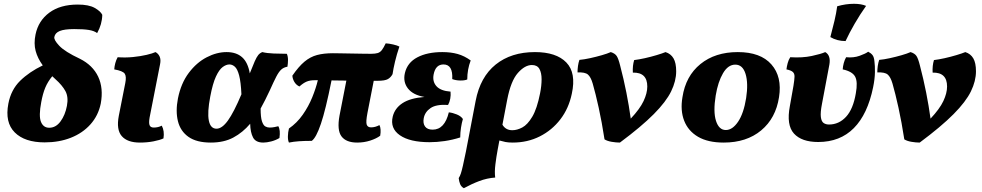

<svg xmlns="http://www.w3.org/2000/svg" viewBox="-20 -741 5166 1010"><path d="M215 8Q110 8 57.5 -44.5Q5 -97 24 -196Q38 -269 86 -316Q134 -363 205 -397Q178 -434 167.5 -473Q157 -512 167 -560Q182 -632 239.5 -674.5Q297 -717 389 -717Q447 -717 478 -699.5Q509 -682 518 -663Q517 -613 491 -567Q475 -579 447 -583.5Q419 -588 370 -588Q319 -588 294.5 -578Q270 -568 266 -547Q262 -532 291.5 -500.5Q321 -469 400 -432Q468 -398 496.5 -337.5Q525 -277 510 -196Q497 -133 456 -87Q415 -41 353 -16.5Q291 8 215 8ZM197 -204Q183 -131 195.5 -100Q208 -69 239 -69Q274 -69 298.5 -102.5Q323 -136 332 -184Q341 -231 324 -262Q307 -293 272 -324Q263 -332 255 -340Q231 -311 218 -279.5Q205 -248 197 -204Z M716 9Q650 9 620.5 -25Q591 -59 605 -132L639 -304Q646 -339 636 -353.5Q626 -368 581 -376Q582 -392 586.5 -409Q591 -426 599 -440Q640 -437 680 -441Q720 -445 751.5 -452.5Q783 -460 798 -467Q813 -459 820 -443Q827 -427 822 -403L767 -123Q762 -94 767 -82Q772 -70 789 -70Q812 -70 831 -80Q846 -52 840 -13Q821 -4 787.5 2.5Q754 9 716 9Z M1089 9Q1014 9 971.5 -21Q929 -51 916 -103.5Q903 -156 916 -223Q932 -303 973 -357.5Q1014 -412 1067 -439.5Q1120 -467 1172 -467Q1223 -467 1253.5 -440Q1284 -413 1294 -355Q1310 -396 1320 -418.5Q1330 -441 1338.5 -451.5Q1347 -462 1360 -467Q1383 -461 1420 -459.5Q1457 -458 1489 -458Q1495 -444 1495 -426Q1495 -408 1492 -390Q1473 -387 1460 -375.5Q1447 -364 1433.5 -338Q1420 -312 1399 -265Q1387 -239 1375 -215.5Q1363 -192 1351 -170Q1351 -124 1358 -103Q1365 -82 1375.5 -76Q1386 -70 1398 -70Q1412 -70 1424 -72.5Q1436 -75 1444 -77Q1456 -57 1450 -15Q1430 -3 1406.5 3Q1383 9 1365 9Q1325 9 1311 -18Q1297 -45 1296 -90Q1257 -44 1207.5 -17.5Q1158 9 1089 9ZM1086 -233Q1070 -150 1078.5 -107Q1087 -64 1119 -64Q1148 -64 1179 -107Q1210 -150 1250 -245Q1247 -310 1238 -344Q1229 -378 1215.5 -390Q1202 -402 1187 -402Q1170 -402 1151.5 -388.5Q1133 -375 1116 -338.5Q1099 -302 1086 -233Z M1500 9Q1494 -3 1494.5 -24.5Q1495 -46 1500 -65Q1542 -94 1572.5 -137.5Q1603 -181 1622.5 -229Q1642 -277 1652 -319Q1643 -319 1635 -319Q1610 -319 1592.5 -311.5Q1575 -304 1555 -286Q1538 -294 1528.5 -310Q1519 -326 1518 -343Q1551 -391 1581.5 -416.5Q1612 -442 1647.5 -451.5Q1683 -461 1731 -461Q1744 -461 1769.5 -460.5Q1795 -460 1826 -459.5Q1857 -459 1885.5 -458.5Q1914 -458 1932 -458Q1954 -458 1967 -462Q1980 -466 1989 -478Q1998 -490 2009 -513Q2027 -512 2048.5 -507Q2070 -502 2081 -496Q2067 -455 2058 -417Q2049 -379 2045 -351Q2036 -334 2020.5 -325Q2005 -316 1966 -316Q1956 -316 1946 -316L1913 -147Q1904 -100 1909 -85.5Q1914 -71 1932 -71Q1954 -71 1976 -83Q1981 -74 1982 -59Q1983 -44 1980 -27Q1960 -12 1927.5 -1.5Q1895 9 1859 9Q1801 9 1776.5 -23.5Q1752 -56 1766 -133L1802 -317Q1782 -317 1762.5 -317.5Q1743 -318 1724 -318Q1693 -163 1668 -89.5Q1643 -16 1620 0Q1582 0 1553 2Q1524 4 1500 9Z M2240 7Q2136 7 2083.5 -29.5Q2031 -66 2046 -128Q2057 -172 2097.5 -198.5Q2138 -225 2213 -231Q2153 -241 2126 -275.5Q2099 -310 2110 -357Q2123 -412 2175.5 -439.5Q2228 -467 2307 -467Q2352 -467 2387.5 -457Q2423 -447 2456 -423Q2438 -376 2438 -323Q2424 -317 2400.5 -317.5Q2377 -318 2359 -325Q2363 -402 2313 -402Q2271 -402 2261 -349Q2254 -312 2276 -287.5Q2298 -263 2350 -259Q2352 -241 2348.5 -222Q2345 -203 2337 -189Q2275 -193 2245 -172.5Q2215 -152 2209 -119Q2204 -92 2216 -75.5Q2228 -59 2256 -59Q2319 -59 2341 -150Q2361 -148 2383 -139Q2405 -130 2415 -115Q2409 -95 2405 -69Q2401 -43 2401 -18Q2360 -5 2319 1Q2278 7 2240 7Z M2420 249Q2406 241 2400.5 227.5Q2395 214 2393 196Q2400 185 2404.5 171Q2409 157 2415 131Q2421 105 2431 56L2482 -210Q2506 -336 2587.5 -401.5Q2669 -467 2794 -467Q2906 -467 2959 -412.5Q3012 -358 2988 -248Q2972 -171 2928 -113.5Q2884 -56 2819.5 -23.5Q2755 9 2677 9Q2654 9 2639 6Q2624 3 2607 -2L2598 46Q2591 83 2586 123.5Q2581 164 2585 193Q2542 196 2501 211.5Q2460 227 2420 249ZM2648 -216 2623 -85Q2640 -56 2675 -56Q2700 -56 2727.5 -70.5Q2755 -85 2780 -127Q2805 -169 2821 -250Q2829 -290 2829 -324Q2829 -358 2817.5 -378.5Q2806 -399 2778 -399Q2741 -399 2704 -357Q2667 -315 2648 -216Z M3481 -467Q3509 -458 3523 -434Q3537 -410 3537 -366Q3537 -315 3510.5 -260.5Q3484 -206 3419 -140.5Q3354 -75 3241 9Q3221 9 3197.5 5Q3174 1 3160 -8Q3146 -99 3129.5 -174Q3113 -249 3098 -301Q3088 -336 3072.5 -349Q3057 -362 3018 -360Q3018 -377 3020.5 -394.5Q3023 -412 3028 -426Q3052 -428 3084 -435Q3116 -442 3145.5 -450.5Q3175 -459 3193 -467Q3215 -460 3224 -446.5Q3233 -433 3242 -397Q3261 -325 3275 -254Q3289 -183 3298 -117Q3346 -168 3365.5 -209.5Q3385 -251 3385 -286Q3385 -361 3309 -359Q3307 -396 3316 -425Q3341 -428 3372.5 -435Q3404 -442 3434 -451Q3464 -460 3481 -467Z M3787 9Q3704 9 3652 -21.5Q3600 -52 3579 -106Q3558 -160 3570 -230Q3587 -341 3664.5 -404Q3742 -467 3861 -467Q3981 -467 4038 -402Q4095 -337 4078 -230Q4061 -119 3984 -55Q3907 9 3787 9ZM3798 -57Q3833 -57 3862.5 -100.5Q3892 -144 3905 -225Q3917 -303 3902 -352Q3887 -401 3848 -401Q3810 -401 3783.5 -356Q3757 -311 3745 -239Q3731 -153 3746.5 -105Q3762 -57 3798 -57Z M4284 6Q4197 6 4156.5 -38.5Q4116 -83 4135 -183L4154 -290Q4159 -321 4159.5 -337.5Q4160 -354 4150.5 -362.5Q4141 -371 4117 -376Q4119 -392 4123.5 -409Q4128 -426 4137 -440Q4201 -436 4250 -446.5Q4299 -457 4321 -467Q4351 -450 4343 -402L4304 -195Q4295 -149 4298 -125.5Q4301 -102 4312.5 -94Q4324 -86 4341 -86Q4393 -86 4430.5 -126.5Q4468 -167 4482 -250Q4493 -310 4478.5 -337.5Q4464 -365 4413 -376Q4414 -392 4418.5 -409Q4423 -426 4431 -440Q4470 -436 4502 -447.5Q4534 -459 4547 -469Q4561 -462 4569.5 -451.5Q4578 -441 4580 -417Q4583 -396 4582.5 -361Q4582 -326 4573 -282Q4544 -140 4471.5 -67Q4399 6 4284 6ZM4428 -525Q4383 -525 4348 -546Q4360 -591 4369.5 -631Q4379 -671 4384 -708Q4429 -721 4472 -721Q4511 -721 4536 -710Q4504 -665 4476 -616.5Q4448 -568 4428 -525Z M5058 -467Q5086 -458 5100 -434Q5114 -410 5114 -366Q5114 -315 5087.5 -260.5Q5061 -206 4996 -140.5Q4931 -75 4818 9Q4798 9 4774.5 5Q4751 1 4737 -8Q4723 -99 4706.5 -174Q4690 -249 4675 -301Q4665 -336 4649.5 -349Q4634 -362 4595 -360Q4595 -377 4597.5 -394.5Q4600 -412 4605 -426Q4629 -428 4661 -435Q4693 -442 4722.5 -450.5Q4752 -459 4770 -467Q4792 -460 4801 -446.5Q4810 -433 4819 -397Q4838 -325 4852 -254Q4866 -183 4875 -117Q4923 -168 4942.5 -209.5Q4962 -251 4962 -286Q4962 -361 4886 -359Q4884 -396 4893 -425Q4918 -428 4949.5 -435Q4981 -442 5011 -451Q5041 -460 5058 -467Z"/></svg>

Font: Vollkorn ExtraBold
Style: Italic
Weight: 800
Italic angle: -11°
Designer: Friedrich Althausen
Foundry: Friedrich Althausen
Version: Version 5.000; ttfautohint (v1.8.3)